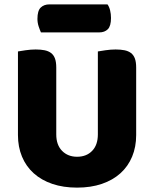

<svg xmlns="http://www.w3.org/2000/svg" viewBox="-20 -841 704 877"><path d="M602 -224Q602 -170 583.5 -125.5Q565 -81 530 -49.5Q495 -18 445 -1Q395 16 332 16Q269 16 219 -1Q169 -18 134 -49.5Q99 -81 80.5 -125.5Q62 -170 62 -224V-606Q73 -608 97 -611.5Q121 -615 143 -615Q166 -615 183.5 -611.5Q201 -608 213 -599Q225 -590 231 -574Q237 -558 237 -532V-227Q237 -179 263.5 -152Q290 -125 332 -125Q375 -125 401 -152Q427 -179 427 -227V-606Q438 -608 462 -611.5Q486 -615 508 -615Q531 -615 548.5 -611.5Q566 -608 578 -599Q590 -590 596 -574Q602 -558 602 -532ZM167 -693Q162 -704 156.5 -720.5Q151 -737 151 -755Q151 -792 166 -806.5Q181 -821 206 -821H471Q479 -810 483 -793.5Q487 -777 487 -759Q487 -722 472.5 -707.5Q458 -693 433 -693Z"/></svg>

Font: Baloo Bhaina
Style: Regular
Weight: 400
Designer: Manish Minz, Shuchita Grover and Ek Type
Foundry: Ek Type
Version: Version 1.443;PS 1.000;hotconv 16.6.51;makeotf.lib2.5.65220;